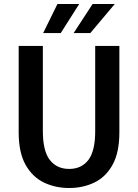

<svg xmlns="http://www.w3.org/2000/svg" viewBox="-20 -930 690 961"><path d="M326 11Q257.5 11 200.2 -16.2Q143 -43.5 108.2 -104.8Q73.5 -166 73.5 -268V-700H194.5V-273.5Q194.5 -174 229.5 -129.2Q264.5 -84.5 326 -84.5Q388 -84.5 422.2 -129.2Q456.5 -174 456.5 -273.5V-700H577.5V-268Q577.5 -166 543.2 -104.8Q509 -43.5 452 -16.2Q395 11 326 11ZM348.5 -764.5 443.5 -910H554.5L432 -764.5ZM196 -764.5 267.5 -910H376.5L284 -764.5Z"/></svg>

Font: Trispace Medium
Style: Regular
Weight: 500
Designer: Tyler Finck
Foundry: Etcetera Type Company
Version: Version 1.210; ttfautohint (v1.8.3)